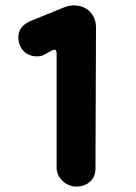

<svg xmlns="http://www.w3.org/2000/svg" viewBox="-20 -676 504 712"><path d="M262 16C305 16 334 -11 334 -50L336 -574C336 -623 302 -656 253 -656C242 -656 230 -653 216 -648L93 -598C63 -585 48 -565 48 -538C48 -497 76 -467 117 -467C125 -467 134 -468 142 -472L171 -488C175 -490 179 -492 182 -492C187 -492 190 -487 190 -477V-53C190 -17 225 16 262 16Z"/></svg>

Font: Dongle
Style: Bold
Weight: 700
Designer: Yanghee Ryu
Foundry: Yanghee Ryu
Version: Version 2.000